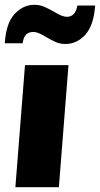

<svg xmlns="http://www.w3.org/2000/svg" viewBox="-30 -779 416 799"><path d="M74 -508H255L215 0H34ZM113 -759Q135 -759 152.5 -751.5Q170 -744 195 -730Q229 -709 248 -709Q284 -709 292 -756H366Q360 -673 325 -634.5Q290 -596 242 -596Q221 -596 203 -603.5Q185 -611 162 -625Q143 -636 131.5 -641Q120 -646 108 -646Q90 -646 79 -635.5Q68 -625 64 -599H-10Q-5 -682 30.5 -720.5Q66 -759 113 -759Z"/></svg>

Font: Muli Black
Style: Italic
Weight: 900
Italic angle: -4.541°
Designer: Vernon Adams
Foundry: Vernon Adams
Version: Version 2.001